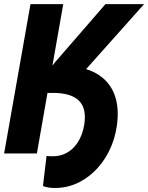

<svg xmlns="http://www.w3.org/2000/svg" viewBox="-45 -745 720 932"><path d="M526.5 -192Q526.5 -157.5 520 -121.5Q506 -41 463.5 25Q421 91 358 129.2Q295 167.5 222 167.5Q186.5 167.5 163.5 158L181 11.5Q187.5 13 197 13.2Q206.5 13.5 214.5 13.5Q248 13.5 278.8 -3Q309.5 -19.5 332 -53.2Q354.5 -87 363.5 -137.5Q367 -157 367 -176.5Q367 -236 328 -265Q289 -294 212 -294H185.5L134 0H-25L103 -725H262L209.5 -426.5L224.5 -445.5L467 -725H654.5L373 -409.5Q447.5 -386.5 487 -330.8Q526.5 -275 526.5 -192Z"/></svg>

Font: JuliaMono ExtraBold
Style: Italic
Weight: 800
Italic angle: -9°
Monospace: yes
Designer: cormullion
Foundry: corm
Version: Version 0.057; ttfautohint (v1.8.4)